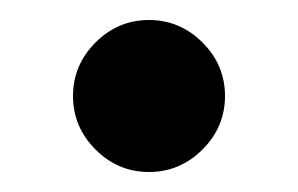

<svg xmlns="http://www.w3.org/2000/svg" viewBox="-20 -157 298 192"><path d="M75.5 -7.5Q53 -30 53 -61Q53 -92 75.5 -114.5Q98 -137 129 -137Q160 -137 182.5 -114.5Q205 -92 205 -61Q205 -30 182.5 -7.5Q160 15 129 15Q98 15 75.5 -7.5Z"/></svg>

Font: Uncial Antiqua
Style: Regular
Weight: 400
Designer: Astigmatic (AOETI)
Foundry: Astigmatic (AOETI)
Version: Version 1.000